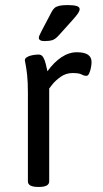

<svg xmlns="http://www.w3.org/2000/svg" viewBox="-20 -735 406 757"><path d="M130 2Q90 2 90 -20V-371Q90 -412 87 -439Q84 -466 81 -480.5Q78 -495 78 -497Q78 -504 84.5 -508.5Q91 -513 100 -515.5Q109 -518 118 -519Q127 -520 132 -520Q144 -520 150.5 -509Q157 -498 160.5 -482.5Q164 -467 167 -454Q193 -490 222.5 -509.5Q252 -529 283 -529Q312 -529 326.5 -519.5Q341 -510 341 -490Q341 -481 338.5 -468Q336 -455 331.5 -445.5Q327 -436 321 -436Q311 -436 301.5 -441.5Q292 -447 266 -447Q240 -447 219 -432Q198 -417 186 -401.5Q174 -386 174 -386V-20Q174 2 134 2ZM155 -573Q144 -573 138.5 -576.5Q133 -580 133 -586Q133 -591 136.5 -597.5Q140 -604 144 -613L184 -689Q189 -698 195 -703.5Q201 -709 213 -712Q225 -715 246 -715Q269 -715 281.5 -711.5Q294 -708 294 -699Q294 -692 288 -683Q282 -674 267 -657L213 -597Q199 -581 187 -577Q175 -573 155 -573Z"/></svg>

Font: Asap
Style: Regular
Weight: 400
Designer: Pablo Cosgaya
Foundry: Omnibus-Type
Version: Version 3.001